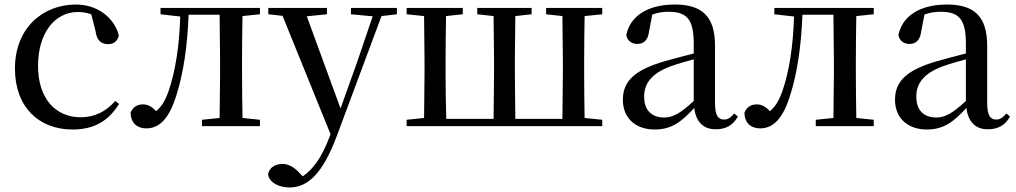

<svg xmlns="http://www.w3.org/2000/svg" viewBox="-20 -557 4489 848"><path d="M300 15C399 15 460 -25 506 -98L489 -111C447 -63 396 -39 337 -39C225 -39 148 -122 148 -266C148 -414 224 -504 324 -504C344 -504 363 -501 383 -494L402 -420C407 -378 427 -362 458 -362C482 -362 498 -374 505 -400C484 -481 409 -537 315 -537C172 -537 46 -436 46 -254C46 -84 152 15 300 15Z M949 0H1128V-28L1051 -36C1050 -92 1049 -175 1049 -230V-292C1049 -346 1050 -430 1051 -486L1128 -494V-522H689V-494L776 -484C772 -354 755 -242 724 -153C709 -111 693 -86 670 -66C651 -86 633 -96 612 -96C586 -96 568 -85 557 -60C557 -15 585 10 626 10C681 10 727 -28 761 -143C790 -235 808 -355 813 -492H950L952 -292V-230L950 -36L872 -28V0Z M1530 -494 1626 -485 1556 -279 1484 -78 1335 -485 1424 -494V-522H1165V-494L1228 -487L1440 36L1433 54C1402 134 1364 191 1317 222L1304 208C1281 183 1256 167 1228 167C1198 167 1170 181 1164 212C1168 249 1212 271 1259 271C1340 271 1406 208 1467 45L1665 -486L1733 -494V-522H1530Z M1903 0H2640V-28L2562 -36C2561 -92 2560 -175 2560 -230V-292C2560 -346 2561 -430 2562 -486L2640 -494V-522H2392V-494L2464 -486L2466 -292V-230L2464 -32H2256L2254 -230V-292L2256 -486L2328 -494V-522H2088V-494L2160 -486L2162 -292V-230L2160 -32H1951C1949 -88 1948 -174 1948 -230V-292C1948 -346 1949 -430 1950 -486L2024 -494V-522H1776V-494L1853 -486L1855 -292V-230L1853 -36L1776 -28V0Z M3141 14C3185 14 3217 -3 3239 -42L3223 -56C3206 -36 3194 -29 3178 -29C3152 -29 3138 -46 3138 -104V-355C3138 -483 3082 -537 2961 -537C2840 -537 2763 -486 2746 -402C2751 -377 2769 -363 2795 -363C2822 -363 2842 -378 2847 -420L2861 -493C2886 -502 2909 -505 2932 -505C3011 -505 3044 -475 3044 -365V-321C3002 -310 2956 -298 2917 -287C2779 -247 2731 -196 2731 -116C2731 -32 2791 15 2871 15C2945 15 2988 -17 3046 -80C3054 -21 3084 14 3141 14ZM3044 -111C2984 -55 2950 -38 2914 -38C2860 -38 2825 -68 2825 -130C2825 -189 2858 -232 2939 -263C2969 -274 3006 -285 3044 -295Z M3660 0H3839V-28L3762 -36C3761 -92 3760 -175 3760 -230V-292C3760 -346 3761 -430 3762 -486L3839 -494V-522H3400V-494L3487 -484C3483 -354 3466 -242 3435 -153C3420 -111 3404 -86 3381 -66C3362 -86 3344 -96 3323 -96C3297 -96 3279 -85 3268 -60C3268 -15 3296 10 3337 10C3392 10 3438 -28 3472 -143C3501 -235 3519 -355 3524 -492H3661L3663 -292V-230L3661 -36L3583 -28V0Z M4343 14C4387 14 4419 -3 4441 -42L4425 -56C4408 -36 4396 -29 4380 -29C4354 -29 4340 -46 4340 -104V-355C4340 -483 4284 -537 4163 -537C4042 -537 3965 -486 3948 -402C3953 -377 3971 -363 3997 -363C4024 -363 4044 -378 4049 -420L4063 -493C4088 -502 4111 -505 4134 -505C4213 -505 4246 -475 4246 -365V-321C4204 -310 4158 -298 4119 -287C3981 -247 3933 -196 3933 -116C3933 -32 3993 15 4073 15C4147 15 4190 -17 4248 -80C4256 -21 4286 14 4343 14ZM4246 -111C4186 -55 4152 -38 4116 -38C4062 -38 4027 -68 4027 -130C4027 -189 4060 -232 4141 -263C4171 -274 4208 -285 4246 -295Z"/></svg>

Font: Noto Serif HK Medium
Style: Regular
Weight: 500
Designer: Ryoko NISHIZUKA 西塚涼子 (kana & ideographs); Frank Grießhammer (Latin, Greek & Cyrillic); Wenlong ZHANG 张文龙 (bopomofo); San
Foundry: Adobe
Version: Version 2.001;hotconv 1.1.0;makeotfexe 2.6.0